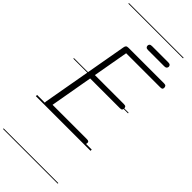

<svg xmlns="http://www.w3.org/2000/svg" viewBox="-504 -1291 1788 1788"><g transform="rotate(45 390.0 -397.0)"><path d="M123.5 0Q106.5 0 100.5 -8Q94.5 -16 97 -31L250 -895.5Q252.5 -912 259.5 -920.2Q266.5 -928.5 287 -928.5H754.5Q773.5 -928.5 779.5 -920.2Q785.5 -912 785.5 -900.5Q785.5 -888.5 779.8 -882.8Q774 -877 754.5 -877H307L245 -527.5H627Q646 -527.5 652 -520Q658 -512.5 658 -500Q658 -488.5 652 -481.2Q646 -474 627 -474H236L162 -53H611.5Q631 -53 637 -47.8Q643 -42.5 643 -31.5Q643 -19.5 636.5 -9.8Q630 0 611.5 0ZM123.5 0Q106.5 0 100.5 -8Q94.5 -16 97 -31L250 -895.5Q252.5 -912 259.5 -920.2Q266.5 -928.5 287 -928.5H754.5Q773.5 -928.5 779.5 -920.2Q785.5 -912 785.5 -900.5Q785.5 -888.5 779.8 -882.8Q774 -877 754.5 -877H307L245 -527.5H627Q646 -527.5 652 -520Q658 -512.5 658 -500Q658 -488.5 652 -481.2Q646 -474 627 -474H236L162 -53H611.5Q631 -53 637 -47.8Q643 -42.5 643 -31.5Q643 -19.5 636.5 -9.8Q630 0 611.5 0ZM430.5 -1042Q412 -1042 404.8 -1049.8Q397.5 -1057.5 397.5 -1068.5Q397.5 -1079.5 404.8 -1087Q412 -1094.5 430.5 -1094.5H644Q662 -1094.5 669.5 -1087Q677 -1079.5 677 -1068.5Q677 -1058 669.2 -1050Q661.5 -1042 644 -1042ZM-5 424.5H715V432.5H-5ZM-5 -16H715V0H-5ZM-5 -501.5H715V-493.5H-5ZM-5 -1226H715V-1218H-5Z"/></g></svg>

Font: Edu AU VIC WA NT Guides
Style: Regular
Weight: 400
Designer: Tina and Corey Anderson, Eben Sorkin, Mirko Velimirovic
Foundry: Google for Education
Version: Version 1.001